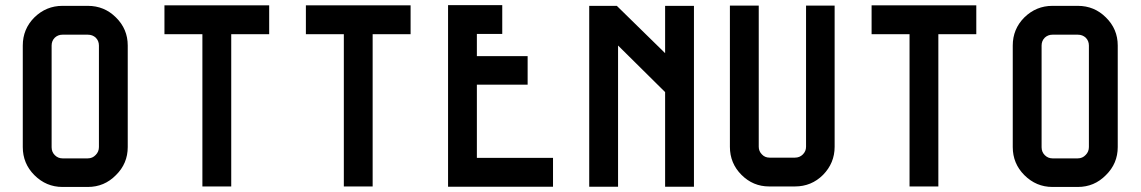

<svg xmlns="http://www.w3.org/2000/svg" viewBox="-20 -740 4524 761"><path d="M486.3 -559.6Q486.3 -425.8 486.3 -157.2Q486.3 -91.8 439.5 -45.9Q393.6 1 328.1 1Q294.9 1 227.5 1Q163.1 1 116.2 -45.9Q70.3 -91.8 70.3 -157.2Q70.3 -207 70.3 -307.6Q70.3 -391.6 70.3 -559.6Q70.3 -625 116.2 -670.9Q163.1 -716.8 227.5 -716.8Q261.7 -716.8 328.1 -716.8Q393.6 -716.8 439.5 -670.9Q486.3 -625 486.3 -559.6ZM372.1 -157.2Q372.1 -291 372.1 -559.6Q372.1 -578.1 359.4 -590.8Q346.7 -602.5 328.1 -602.5Q294.9 -602.5 227.5 -602.5Q210 -602.5 197.3 -590.8Q184.6 -578.1 184.6 -559.6Q184.6 -424.8 184.6 -156.2Q184.6 -137.7 197.3 -125Q210 -112.3 227.5 -112.3Q261.7 -112.3 328.1 -112.3Q346.7 -112.3 359.4 -126Q372.1 -138.7 372.1 -157.2Z M1046.9 -718.8Q1046.9 -680.7 1046.9 -604.5Q997.1 -604.5 896.5 -604.5Q896.5 -403.3 896.5 -1Q858.4 -1 782.2 -1Q782.2 -202.1 782.2 -604.5Q782.2 -604.5 782.2 -604.5Q732.4 -604.5 631.8 -604.5Q631.8 -642.6 631.8 -718.8Q770.5 -718.8 1046.9 -718.8Z M1607.4 -718.8Q1607.4 -680.7 1607.4 -604.5Q1557.6 -604.5 1457 -604.5Q1457 -403.3 1457 -1Q1418.9 -1 1342.8 -1Q1342.8 -202.1 1342.8 -604.5Q1342.8 -604.5 1342.8 -604.5Q1293 -604.5 1192.4 -604.5Q1192.4 -642.6 1192.4 -718.8Q1331.1 -718.8 1607.4 -718.8Z M2171.9 -114.3Q2171.9 -76.2 2171.9 0Q2033.2 0 1755.9 0Q1755.9 -240.2 1755.9 -719.7Q1827.1 -719.7 1970.7 -719.7Q1970.7 -681.6 1970.7 -605.5Q1937.5 -605.5 1870.1 -605.5Q1870.1 -576.2 1870.1 -517.6Q1936.5 -517.6 2071.3 -517.6Q2071.3 -479.5 2071.3 -404.3Q2003.9 -404.3 1870.1 -404.3Q1870.1 -307.6 1870.1 -114.3Q1970.7 -114.3 2171.9 -114.3Z M2616.2 -716.8Q2654.3 -716.8 2730.5 -716.8Q2730.5 -477.5 2730.5 0Q2692.4 0 2616.2 0Q2616.2 -125 2616.2 -375Q2553.7 -436.5 2429.7 -559.6Q2429.7 -373 2429.7 0Q2391.6 0 2315.4 0Q2315.4 -239.3 2315.4 -716.8Q2351.6 -716.8 2424.8 -716.8Q2489.3 -654.3 2616.2 -529.3Q2616.2 -591.8 2616.2 -716.8Z M3174.8 -717.8Q3212.9 -717.8 3288.1 -717.8Q3288.1 -531.2 3288.1 -158.2Q3288.1 -93.8 3242.2 -46.9Q3196.3 -1 3130.9 -1Q3097.7 -1 3030.3 -1Q3029.3 -1 3028.3 -1Q2964.8 -1 2918.9 -46.9Q2873 -92.8 2873 -158.2Q2873 -344.7 2873 -717.8Q2911.1 -717.8 2987.3 -717.8Q2987.3 -531.2 2987.3 -158.2Q2987.3 -140.6 3000 -127.9Q3011.7 -115.2 3030.3 -115.2Q3063.5 -115.2 3130.9 -115.2Q3149.4 -115.2 3162.1 -127.9Q3174.8 -140.6 3174.8 -158.2Q3174.8 -344.7 3174.8 -717.8Z M3849.6 -718.8Q3849.6 -680.7 3849.6 -604.5Q3799.8 -604.5 3699.2 -604.5Q3699.2 -403.3 3699.2 -1Q3661.1 -1 3585 -1Q3585 -202.1 3585 -604.5Q3585 -604.5 3585 -604.5Q3535.2 -604.5 3434.6 -604.5Q3434.6 -642.6 3434.6 -718.8Q3573.2 -718.8 3849.6 -718.8Z M4410.2 -559.6Q4410.2 -425.8 4410.2 -157.2Q4410.2 -91.8 4363.3 -45.9Q4317.4 1 4252 1Q4218.8 1 4151.4 1Q4086.9 1 4040 -45.9Q3994.1 -91.8 3994.1 -157.2Q3994.1 -207 3994.1 -307.6Q3994.1 -391.6 3994.1 -559.6Q3994.1 -625 4040 -670.9Q4086.9 -716.8 4151.4 -716.8Q4185.5 -716.8 4252 -716.8Q4317.4 -716.8 4363.3 -670.9Q4410.2 -625 4410.2 -559.6ZM4295.9 -157.2Q4295.9 -291 4295.9 -559.6Q4295.9 -578.1 4283.2 -590.8Q4270.5 -602.5 4252 -602.5Q4218.8 -602.5 4151.4 -602.5Q4133.8 -602.5 4121.1 -590.8Q4108.4 -578.1 4108.4 -559.6Q4108.4 -424.8 4108.4 -156.2Q4108.4 -137.7 4121.1 -125Q4133.8 -112.3 4151.4 -112.3Q4185.5 -112.3 4252 -112.3Q4270.5 -112.3 4283.2 -126Q4295.9 -138.7 4295.9 -157.2Z"/></svg>

Font: Via Messena
Style: Regular
Weight: 400
Designer: Edward Sonnex
Version: 1.0